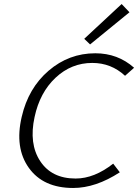

<svg xmlns="http://www.w3.org/2000/svg" viewBox="-20 -929 687 955"><path d="M428 -708 399 -736 585 -909 624 -868ZM344 6Q195 6 123.5 -94Q52 -194 88 -348Q121 -491 222 -577.5Q323 -664 454 -664Q566 -664 647 -592L602 -552Q533 -616 439 -616Q335 -616 256.5 -542.5Q178 -469 152 -347Q123 -214 180 -127.5Q237 -41 356 -41Q449 -41 543 -115L576 -72Q456 6 344 6Z"/></svg>

Font: EauTest Semilight
Style: Italic
Weight: 300
Italic angle: -12°
Designer: Christian Thalmann (Catharsis Fonts)
Version: Version 0.001;PS 000.001;hotconv 1.0.88;makeotf.lib2.5.64775